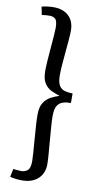

<svg xmlns="http://www.w3.org/2000/svg" viewBox="-111 -869 595 1144"><g transform="rotate(10 186.0 -297.5)"><path d="M109 227Q70 227 37 218L47 169Q58 170 71 171.5Q84 173 95 173Q118 173 134 159.5Q150 146 150 103Q150 88 147.5 52.5Q145 17 141.5 -26Q138 -69 135.5 -109.5Q133 -150 133 -174Q133 -221 149.5 -247Q166 -273 191.5 -286.5Q217 -300 243 -308Q217 -316 191.5 -328Q166 -340 149.5 -366Q133 -392 133 -440Q133 -465 135.5 -502.5Q138 -540 141.5 -579.5Q145 -619 147.5 -652Q150 -685 150 -702Q150 -745 136.5 -756.5Q123 -768 104 -768Q91 -768 78.5 -767Q66 -766 55 -764L45 -813Q59 -817 79 -819.5Q99 -822 117 -822Q176 -822 209 -790Q242 -758 242 -703Q242 -679 239 -644Q236 -609 232.5 -570.5Q229 -532 226 -495.5Q223 -459 223 -431Q223 -387 235.5 -367Q248 -347 269.5 -341.5Q291 -336 317 -335V-278Q291 -278 269.5 -271.5Q248 -265 235.5 -245Q223 -225 223 -182Q223 -155 226 -115.5Q229 -76 232.5 -33.5Q236 9 239 46Q242 83 242 106Q242 161 206.5 194Q171 227 109 227Z"/></g></svg>

Font: Literata 12pt
Style: Regular
Weight: 400
Designer: Latin by Veronika Burian and Jose Scaglione. Greek by Irene Vlachou. Cyrillic by Vera Evstafieva.
Foundry: TypeTogether
Version: Version 3.002